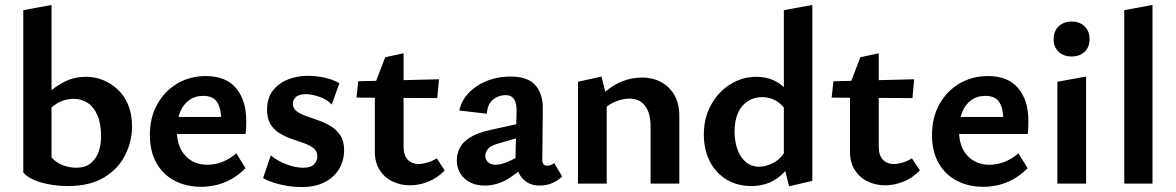

<svg xmlns="http://www.w3.org/2000/svg" viewBox="-20 -741 4746 775"><path d="M253 10Q195 10 144.5 -5Q94 -20 74 -45L188 -105Q208 -84 234 -74Q260 -64 288 -64Q324 -64 346 -82Q368 -100 378 -128.5Q388 -157 388 -190Q388 -241 373.5 -275Q359 -309 334 -325.5Q309 -342 278 -342Q241 -342 210 -323.5Q179 -305 158 -272L121 -302Q144 -336 174.5 -365Q205 -394 243.5 -412.5Q282 -431 328 -431Q363 -431 395.5 -418Q428 -405 455 -380Q482 -355 497.5 -317.5Q513 -280 513 -230Q513 -171 485.5 -115.5Q458 -60 400.5 -25Q343 10 253 10ZM74 -45V-700L188 -721V-105Z M792 13Q732 13 685 -11.5Q638 -36 611.5 -83Q585 -130 585 -196Q585 -267 615 -320.5Q645 -374 696 -404Q747 -434 811 -434Q892 -434 933 -385Q974 -336 974 -253Q974 -242 973.5 -227.5Q973 -213 971 -200H873V-255Q873 -302 857 -328Q841 -354 800 -354Q767 -354 743 -336.5Q719 -319 706.5 -287.5Q694 -256 694 -214Q694 -149 728 -112.5Q762 -76 817 -76Q848 -76 877.5 -87.5Q907 -99 934 -122L971 -62Q942 -33 911 -16.5Q880 0 850 6.5Q820 13 792 13ZM641 -200 654 -269H958V-200Z M1198 14Q1167 14 1137.5 9Q1108 4 1083.5 -4Q1059 -12 1042 -22L1073 -114Q1100 -91 1136.5 -77.5Q1173 -64 1204 -64Q1236 -64 1248.5 -78.5Q1261 -93 1261 -109Q1261 -130 1246.5 -142Q1232 -154 1208.5 -162.5Q1185 -171 1159.5 -179.5Q1134 -188 1110.5 -202Q1087 -216 1072.5 -238.5Q1058 -261 1058 -298Q1058 -344 1080.5 -374Q1103 -404 1140.5 -419.5Q1178 -435 1223 -435Q1256 -435 1290.5 -427.5Q1325 -420 1350 -405L1319 -319Q1299 -341 1267 -351Q1235 -361 1217 -361Q1186 -361 1174 -349Q1162 -337 1162 -323Q1162 -304 1177 -292.5Q1192 -281 1215.5 -272.5Q1239 -264 1265.5 -255Q1292 -246 1315.5 -231.5Q1339 -217 1354 -194Q1369 -171 1369 -134Q1369 -105 1358.5 -78.5Q1348 -52 1326.5 -31Q1305 -10 1273 2Q1241 14 1198 14Z M1635 7Q1597 7 1564.5 -8.5Q1532 -24 1512.5 -54.5Q1493 -85 1493 -129V-401L1535 -510L1609 -526V-151Q1609 -113 1626 -96Q1643 -79 1668 -79Q1685 -79 1704.5 -84.5Q1724 -90 1743 -102L1775 -53Q1745 -22 1708 -7.5Q1671 7 1635 7ZM1745 -345 1419 -347 1426 -413 1752 -421Z M2158 8Q2113 8 2086.5 -23.5Q2060 -55 2061 -116L2065 -286Q2066 -312 2061 -327.5Q2056 -343 2046 -350Q2036 -357 2021 -357Q2006 -357 1989 -350.5Q1972 -344 1959.5 -327.5Q1947 -311 1945 -282L1834 -295Q1840 -325 1858.5 -350Q1877 -375 1905 -393.5Q1933 -412 1967.5 -422Q2002 -432 2040 -432Q2111 -432 2141.5 -396.5Q2172 -361 2171 -302L2169 -94Q2169 -83 2174.5 -77.5Q2180 -72 2188 -72Q2196 -72 2203.5 -75Q2211 -78 2217 -83L2249 -29Q2234 -13 2210.5 -2.5Q2187 8 2158 8ZM1937 8Q1886 8 1855 -20.5Q1824 -49 1824 -94Q1824 -120 1835.5 -143.5Q1847 -167 1877 -186Q1907 -205 1962 -217L2125 -253L2130 -202L1989 -161Q1958 -152 1948.5 -138.5Q1939 -125 1939 -112Q1939 -96 1950.5 -86Q1962 -76 1981 -76Q2006 -76 2043 -94Q2080 -112 2126 -136L2128 -97Q2084 -54 2037 -23Q1990 8 1937 8Z M2606 0V-233Q2606 -284 2584 -313.5Q2562 -343 2521 -343Q2499 -343 2475 -335Q2451 -327 2431 -312Q2411 -297 2398 -275L2362 -300Q2390 -342 2423 -370.5Q2456 -399 2493.5 -413.5Q2531 -428 2572 -428Q2614 -428 2648 -410Q2682 -392 2702 -357.5Q2722 -323 2722 -275V0ZM2313 0V-411L2408 -432L2429 -346V0Z M3013 10Q2955 10 2911.5 -17Q2868 -44 2844.5 -91Q2821 -138 2821 -198Q2821 -265 2850 -317.5Q2879 -370 2927.5 -400.5Q2976 -431 3033 -431Q3069 -431 3099 -418.5Q3129 -406 3151 -382Q3173 -358 3184 -324L3156 -289Q3139 -319 3113 -334Q3087 -349 3057 -349Q3023 -349 2997.5 -332Q2972 -315 2958.5 -284Q2945 -253 2945 -211Q2945 -171 2956.5 -138.5Q2968 -106 2990.5 -87Q3013 -68 3045 -68Q3071 -68 3101.5 -83.5Q3132 -99 3154 -138L3194 -117Q3172 -74 3145.5 -46Q3119 -18 3086 -4Q3053 10 3013 10ZM3165 11 3144 -75V-700L3259 -721V-11Z M3553 7Q3515 7 3482.5 -8.5Q3450 -24 3430.5 -54.5Q3411 -85 3411 -129V-401L3453 -510L3527 -526V-151Q3527 -113 3544 -96Q3561 -79 3586 -79Q3603 -79 3622.5 -84.5Q3642 -90 3661 -102L3693 -53Q3663 -22 3626 -7.5Q3589 7 3553 7ZM3663 -345 3337 -347 3344 -413 3670 -421Z M3949 13Q3889 13 3842 -11.5Q3795 -36 3768.5 -83Q3742 -130 3742 -196Q3742 -267 3772 -320.5Q3802 -374 3853 -404Q3904 -434 3968 -434Q4049 -434 4090 -385Q4131 -336 4131 -253Q4131 -242 4130.5 -227.5Q4130 -213 4128 -200H4030V-255Q4030 -302 4014 -328Q3998 -354 3957 -354Q3924 -354 3900 -336.5Q3876 -319 3863.5 -287.5Q3851 -256 3851 -214Q3851 -149 3885 -112.5Q3919 -76 3974 -76Q4005 -76 4034.5 -87.5Q4064 -99 4091 -122L4128 -62Q4099 -33 4068 -16.5Q4037 0 4007 6.5Q3977 13 3949 13ZM3798 -200 3811 -269H4115V-200Z M4248 0V-411L4364 -432V0ZM4306 -513Q4273 -513 4253 -532Q4233 -551 4233 -583Q4233 -615 4253 -634.5Q4273 -654 4306 -654Q4338 -654 4358 -634.5Q4378 -615 4378 -583Q4378 -551 4358 -532Q4338 -513 4306 -513Z M4518 0V-700L4632 -721V0Z"/></svg>

Font: Ysabeau Office
Style: Bold
Weight: 700
Designer: Christian Thalmann (Catharsis Fonts)
Version: Version 2.001;gftools[0.9.30]; featfreeze: tnum,lnum,ss02